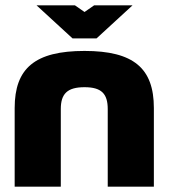

<svg xmlns="http://www.w3.org/2000/svg" viewBox="-20 -700 633 720"><path d="M35 -295V0H208V-291C208 -348 232 -373 297 -373C361 -373 384 -348 384 -291V0H557V-295C557 -444 481 -509 297 -509C111 -509 35 -444 35 -295ZM117 -680 252 -556H342L477 -680H333L297 -655L261 -680Z"/></svg>

Font: LT Wave Black
Style: Regular
Weight: 900
Designer: Daniel Lyons
Version: Version 2.5 (Glyphs App)